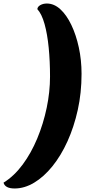

<svg xmlns="http://www.w3.org/2000/svg" viewBox="-144 -845 535 1090"><path d="M-61 225Q-115 225 -124 192Q-64 155 -15.5 89.5Q33 24 67.5 -59Q102 -142 121 -232.5Q140 -323 140 -411Q140 -497 132.5 -574Q125 -651 109 -708.5Q93 -766 68 -793Q69 -807 85 -816Q101 -825 122 -825Q163 -825 198.5 -792.5Q234 -760 261 -703.5Q288 -647 303.5 -575.5Q319 -504 319 -426Q319 -318 297.5 -221Q276 -124 239 -42.5Q202 39 153.5 99Q105 159 50 192Q-5 225 -61 225Z"/></svg>

Font: Sansita Swashed ExtraBold
Style: Regular
Weight: 800
Designer: Pablo Cosgaya
Foundry: Omnibus-Type
Version: Version 1.003; ttfautohint (v1.8.3)